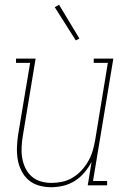

<svg xmlns="http://www.w3.org/2000/svg" viewBox="-20 -775 540 803"><path d="M194 8Q168 8 143 1Q118 -6 99.5 -22Q81 -38 69.5 -61Q58 -84 54 -109Q50 -134 51 -160.5Q52 -187 56 -213L106 -512H47V-530H129L76 -210Q72 -187 70.5 -163Q69 -139 72.5 -116.5Q76 -94 85.5 -73.5Q95 -53 111.5 -38Q128 -23 150 -16.5Q172 -10 196 -10Q218 -10 241 -15Q264 -20 284.5 -32.5Q305 -45 321.5 -63Q338 -81 349.5 -101.5Q361 -122 367.5 -144Q374 -166 378 -189L431 -512H372V-530H454L369 -18H428V0H347L363 -98Q351 -75 333.5 -54Q316 -33 293 -18.5Q270 -4 244.5 2Q219 8 194 8ZM297 -606 209 -745 227 -755 312 -614Z"/></svg>

Font: Iosevka Slab Thin Oblique
Style: Regular
Weight: 100
Italic angle: -9°
Monospace: yes
Designer: Belleve Invis
Foundry: Belleve Invis
Version: Version 11.1.0; ttfautohint (v1.8.3)